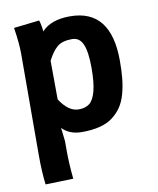

<svg xmlns="http://www.w3.org/2000/svg" viewBox="-80 -562 678 823"><g transform="rotate(-10 259.0 -150.5)"><path d="M332.5 -259.3Q332.5 -330.6 318.1 -363.3Q303.7 -396 271.5 -396Q228.5 -396 206.5 -377.4Q184.6 -358.9 165 -320.3L166 -151.9Q203.6 -94.2 247.6 -94.2Q276.9 -94.2 294.7 -107.9Q312.5 -121.6 322.5 -158.4Q332.5 -195.3 332.5 -259.3ZM45.9 -360.8V-373.5Q45.9 -416.5 35.2 -486.3L146.5 -499Q152.8 -481.9 156.2 -449.7Q195.8 -493.7 279.3 -493.7Q457.5 -493.7 457.5 -269Q457.5 -225.6 454.1 -191.7Q450.7 -157.7 441.9 -125.7Q433.1 -93.8 417.5 -70.8Q401.9 -47.9 378.9 -30.5Q356 -13.2 322.3 -4.6Q288.6 3.9 245.1 3.9Q190.4 3.9 159.2 -29.3Q159.7 -22.5 162.4 -2.4Q165 17.6 166 29.8V74.2Q166 127.9 172.9 194.3L51.8 197.8Q44.9 142.1 44.9 71.3Z"/></g></svg>

Font: Fantasque Sans Mono
Style: Bold
Weight: 700
Monospace: yes
Designer: Jany Belluz
Version: Version 1.8.0 ; ttfautohint (v1.8.2)